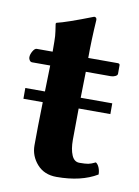

<svg xmlns="http://www.w3.org/2000/svg" viewBox="-72 -627 497 687"><g transform="rotate(10 177.0 -284.0)"><path d="M332 -284.2H217.3L219.2 -378.9H310.1C315.6 -378.9 321 -380.1 326.2 -382.6C331.4 -385 334 -388.2 334 -392.1V-422.9C334 -427.1 331.4 -429.2 326.2 -429.2H219.2C219.2 -473.1 220.9 -519.4 224.1 -567.9C224.1 -574.7 221 -578.1 214.8 -578.1C151.4 -553.4 108.1 -538.4 85 -533.2L83 -529.8C86.3 -509 88.2 -494.2 88.9 -485.6C89.5 -477 89.8 -458.2 89.8 -429.2H32.2C27.3 -429.2 22.6 -425.3 18.1 -417.5C13.5 -409.7 11.2 -402.2 11.2 -395C11.2 -391.1 12.5 -387.5 14.9 -384C17.3 -380.6 20.3 -378.9 23.9 -378.9H89.8L87.4 -284.2H16.1V-245.1H86.4C84.8 -180.7 84 -128.3 84 -87.9C84 -62.2 92.7 -39.5 110.1 -19.8C127.5 -0.1 151.2 9.8 181.2 9.8C240.7 9.8 289.7 -1.8 328.1 -24.9C328.1 -33.4 326.6 -41.5 323.5 -49.3C320.4 -57.1 316.2 -62.7 311 -65.9C300.6 -60.7 291.9 -57.5 284.9 -56.2C277.9 -54.9 267.3 -54.2 252.9 -54.2C240.2 -54.2 230.9 -61.4 224.9 -75.7C218.8 -90 215.8 -108.4 215.8 -130.9C215.8 -142.6 216.1 -180.7 216.8 -245.1H332Z"/></g></svg>

Font: Linux Biolinum G
Style: Bold
Weight: 700
Designer: Philipp H. Poll
Foundry: Philipp H. Poll
Version: Version 1.1.0